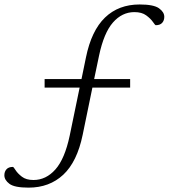

<svg xmlns="http://www.w3.org/2000/svg" viewBox="-47 -738 773 880"><path d="M84 122Q19.5 122 -3.8 104.5Q-27 87 -27 65.5Q-27 48.5 -17.2 37.8Q-7.5 27 12 27Q15 27 24.5 42Q34 57 53.5 72Q73 87 106.5 87Q164 87 207 38.5Q250 -10 272.5 -116.5L318 -336.5H157.5V-375.5H326.5L347 -475Q372 -597.5 434.2 -657.5Q496.5 -717.5 593 -717.5Q657.5 -717.5 681.8 -700Q706 -682.5 706 -661Q706 -644 696.2 -633.2Q686.5 -622.5 667 -622.5Q664 -622.5 653.8 -637.5Q643.5 -652.5 623.2 -667.5Q603 -682.5 569 -682.5Q512.5 -682.5 470.8 -635Q429 -587.5 407 -483L384.5 -375.5H549.5V-336.5H376.5L332 -120.5Q306.5 3.5 243 62.8Q179.5 122 84 122Z"/></svg>

Font: Newsreader Caption Light
Style: Italic
Weight: 300
Italic angle: -17°
Designer: Hugues Gentile
Foundry: Production Type
Version: Version 1.001